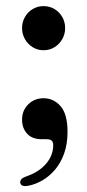

<svg xmlns="http://www.w3.org/2000/svg" viewBox="-20 -466 292 644"><path d="M126 -297.5Q106 -297.5 89.5 -307.8Q73 -318 63.5 -335Q54 -352 54 -371.5Q54 -392 63.5 -408.8Q73 -425.5 89.5 -435.5Q106 -445.5 126 -445.5Q146.5 -445.5 163 -435.5Q179.5 -425.5 189 -408.8Q198.5 -392 198.5 -371.5Q198.5 -352 189 -335Q179.5 -318 163 -307.8Q146.5 -297.5 126 -297.5ZM120.5 1Q87.5 1 70.8 -17.8Q54 -36.5 54 -64.5Q54 -95.5 74.8 -116Q95.5 -136.5 126 -136.5Q160 -136.5 183.2 -109.8Q206.5 -83 206.5 -24Q206.5 17.5 195 49.2Q183.5 81 164.5 103.2Q145.5 125.5 122.2 139Q99 152.5 75 157Q62.5 159.5 55.8 156.8Q49 154 48 147.5Q47 140.5 51.8 135Q56.5 129.5 71.5 124.5Q100.5 114 119.8 97.8Q139 81.5 148.8 62Q158.5 42.5 158.5 21.5Q158.5 11.5 153.8 6.2Q149 1 136 1Z"/></svg>

Font: Fraunces 28pt
Style: Regular
Weight: 400
Version: Version 1.000;[b76b70a41]